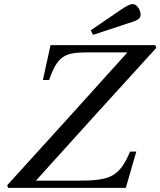

<svg xmlns="http://www.w3.org/2000/svg" viewBox="-20 -911 778 931"><path d="M420 -764 431 -742 601 -798C640 -810 662 -817 662 -841C662 -856 648 -891 623 -891C609 -891 595 -883 565 -863ZM15 -13 19 0H590L641 -176H611C558 -53 515 -35 357 -35H154C344 -246 541 -463 738 -679L733 -692H225L188 -523H218C259 -639 292 -657 403 -657H598C408 -446 212 -229 15 -13Z"/></svg>

Font: Heuristica
Style: Italic
Weight: 400
Italic angle: -13°
Version: Version 1.0.1